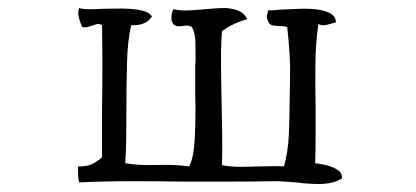

<svg xmlns="http://www.w3.org/2000/svg" viewBox="-20 -496 1040 480"><path d="M835 -50Q824 -43 809.5 -39.5Q795 -36 778 -36Q764 -36 749 -37Q734 -38 720 -40Q706 -41 693 -42Q680 -43 668 -43Q610 -42 553.5 -42Q497 -42 442 -42Q374 -43 307.5 -43Q241 -43 178 -40Q176 -46 175.5 -54.5Q175 -63 175 -72Q175 -77 175 -80Q196 -79 210.5 -86Q225 -93 235 -103Q235 -134 235 -163.5Q235 -193 235 -221Q236 -276 236 -329Q236 -382 235 -433Q229 -437 223.5 -436Q218 -435 211 -432Q205 -430 199 -428.5Q193 -427 186 -428Q180 -440 177 -453Q174 -466 178 -476Q186 -473 202 -473Q218 -473 238 -474Q254 -474 270.5 -474.5Q287 -475 302 -474Q322 -473 337.5 -469Q353 -465 360 -455Q353 -444 340.5 -438Q328 -432 308 -433Q299 -396 297.5 -337Q296 -278 296 -220Q296 -182 295.5 -147.5Q295 -113 293 -88Q328 -82 372.5 -83.5Q417 -85 453 -80Q462 -97 465 -127.5Q468 -158 468.5 -195Q469 -232 468 -268Q468 -280 468 -291Q468 -302 468 -313Q468 -321 468 -329Q468 -337 469 -345Q469 -370 468.5 -391.5Q468 -413 460 -428Q454 -432 448 -432Q442 -432 436 -431Q430 -430 424 -430.5Q418 -431 413 -436Q408 -443 408.5 -453Q409 -463 413 -473Q431 -469 451.5 -470Q472 -471 493 -473Q506 -474 518.5 -475Q531 -476 543 -476Q562 -475 576.5 -469Q591 -463 598 -448Q562 -438 535 -418Q532 -380 532.5 -333.5Q533 -287 534 -239Q535 -199 535.5 -159.5Q536 -120 535 -83Q556 -79 580.5 -79Q605 -79 630 -80Q646 -80 661 -80.5Q676 -81 690 -80Q700 -116 702 -157.5Q704 -199 704 -241Q704 -253 704.5 -264.5Q705 -276 705 -288Q706 -325 704 -360Q702 -395 698 -428Q693 -430 687.5 -430.5Q682 -431 677 -431Q669 -431 661.5 -432.5Q654 -434 650 -443Q647 -450 647 -454.5Q647 -459 649 -463Q650 -468 650 -470Q656 -470 664.5 -470.5Q673 -471 683 -472Q704 -473 729 -474Q754 -475 775 -472Q795 -469 807 -462Q819 -455 820 -440Q818 -440 815 -439Q806 -436 795.5 -433.5Q785 -431 776 -436Q769 -389 768.5 -336Q768 -283 769 -226Q769 -192 769 -157.5Q769 -123 768 -88Q777 -87 793.5 -83.5Q810 -80 823 -72Q836 -64 835 -50Z"/></svg>

Font: Yuji Boku
Style: Regular
Weight: 400
Designer: Kataoka Yuji
Foundry: Kinuta Font Factory
Version: Version 3.002